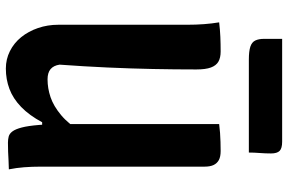

<svg xmlns="http://www.w3.org/2000/svg" viewBox="-180 -770 961 640"><g transform="rotate(90 300.0 -449.5)"><path d="M544 1Q530 1 515 2Q500 3 485 3.5Q470 4 455 4Q444 4 434.5 1.5Q425 -1 417.5 -11Q410 -21 404.5 -42Q399 -63 396 -99.5Q393 -136 393 -191Q393 -255 393 -318.5Q393 -382 393 -446Q393 -510 393 -573.5Q393 -637 393 -700Q408 -702 422.5 -703Q437 -704 452.5 -704.5Q468 -705 483 -705Q502 -705 513 -699Q524 -693 529.5 -681.5Q535 -670 535 -651Q535 -583 535 -514.5Q535 -446 535 -378Q535 -310 535 -241.5Q535 -173 535 -105Q535 -76 537 -50Q539 -24 544 1ZM208 11Q177 11 150 -2.5Q123 -16 103.5 -40Q84 -64 73 -96Q62 -128 62 -164Q62 -235 62 -307Q62 -379 62 -451.5Q62 -524 62 -594Q62 -623 60 -649.5Q58 -676 54 -700Q79 -703 102.5 -704Q126 -705 151 -705Q172 -705 185 -697.5Q198 -690 204.5 -672.5Q211 -655 211 -624Q211 -553 209.5 -479Q208 -405 204.5 -327.5Q201 -250 195 -168Q198 -148 210 -138Q222 -128 244 -128Q274 -128 303.5 -138Q333 -148 363 -173Q393 -198 422 -244V-110H387Q364 -67 336 -40Q308 -13 276 -1Q244 11 208 11ZM109 -910H452Q474 -910 482.5 -901.5Q491 -893 491 -873Q491 -854 489.5 -835Q488 -816 488 -799H178Q150 -799 135 -804Q120 -809 114.5 -820.5Q109 -832 109 -850Q109 -865 109 -880Q109 -895 109 -910Z"/></g></svg>

Font: Rec Mono Semicasual
Style: Bold
Weight: 700
Version: Version 1.085; ttfautohint (v1.8.4.7-5d5b)